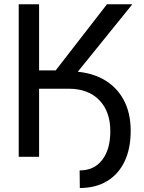

<svg xmlns="http://www.w3.org/2000/svg" viewBox="-20 -748 689 916"><path d="M203.6 -324.7V-407.7H308.1Q399.9 -407.7 466.1 -373.3Q532.2 -338.9 567.9 -275.4Q603.5 -211.9 603.5 -123.5Q603.5 -38.6 574.2 22.5Q544.9 83.5 490.7 116.2Q436.5 148.9 360.8 148.9L359.9 64.9Q428.2 65.4 467.3 15.4Q506.3 -34.7 506.3 -122.1Q506.3 -216.3 453.4 -270.5Q400.4 -324.7 308.1 -324.7ZM69.3 0V-727.5H166.5V-412.1H245.6L490.2 -727.5H611.3L285.6 -324.7H166.5V0Z"/></svg>

Font: Inter Cardless Display
Style: Regular
Weight: 400
Designer: Rasmus Andersson
Foundry: rsms
Version: Version 4.001;git-9221beed3